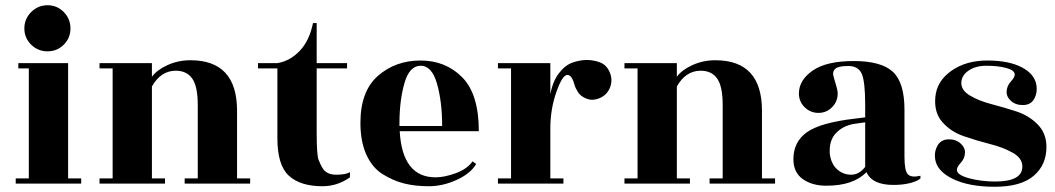

<svg xmlns="http://www.w3.org/2000/svg" viewBox="-20 -701 4029 733"><path d="M240 -20H290V0H40V-20H90V-440H50V-460H240ZM249 -592.5Q249 -556 223.5 -530.5Q198 -505 161.5 -505Q125 -505 99 -530.5Q73 -556 73 -592.5Q73 -629 99 -655Q125 -681 161.5 -681Q198 -681 223.5 -655Q249 -629 249 -592.5Z M885 -20H935V0H685V-20H735V-300Q735 -371 714 -401Q693 -431 651 -431Q594 -431 560 -371V-20H610V0H360V-20H410V-440H360V-460H560V-408Q579 -434 619.5 -452.5Q660 -471 707 -471Q885 -471 885 -278Z M1189 -440V-196Q1189 -110 1196 -91.5Q1203 -73 1211 -60Q1226 -34 1263.5 -34Q1301 -34 1316 -44V-24Q1268 10 1211 10Q1127 10 1083 -30Q1039 -70 1039 -173V-440H965V-460H1039Q1087 -468 1124 -506.5Q1161 -545 1175 -613H1189V-460H1305V-440Z M1808 -200H1506Q1516 -24 1643 -24Q1677 -24 1720.5 -40Q1764 -56 1784 -85L1798 -75Q1776 -38 1723 -14Q1670 10 1617.5 10Q1565 10 1523 -0.5Q1481 -11 1441 -36Q1401 -61 1378.5 -111Q1356 -161 1356 -232Q1356 -353 1423 -411.5Q1490 -470 1585.5 -470Q1681 -470 1744.5 -406Q1808 -342 1808 -200ZM1505 -220H1668Q1668 -312 1648.5 -381Q1629 -450 1586 -450Q1543 -450 1524 -383.5Q1505 -317 1505 -231Z M2131 0H1881V-20H1931V-440H1881V-460H2081V-341Q2090 -390 2113.5 -421Q2137 -452 2165.5 -462Q2194 -472 2220.5 -472Q2247 -472 2271.5 -462.5Q2296 -453 2308 -424.5Q2320 -396 2309 -367.5Q2298 -339 2270.5 -327Q2243 -315 2220 -324Q2197 -333 2187 -348.5Q2177 -364 2173 -378Q2163 -415 2146 -415Q2127 -415 2104 -349.5Q2081 -284 2081 -211V-20H2131Z M2889 -20H2939V0H2689V-20H2739V-300Q2739 -371 2718 -401Q2697 -431 2655 -431Q2598 -431 2564 -371V-20H2614V0H2364V-20H2414V-440H2364V-460H2564V-408Q2583 -434 2623.5 -452.5Q2664 -471 2711 -471Q2889 -471 2889 -278Z M3391 5Q3309 5 3288 -44Q3238 8 3135 8Q3080 8 3044.5 -17.5Q3009 -43 3009 -93Q3009 -160 3061 -196.5Q3113 -233 3243 -248L3283 -253V-302Q3283 -389 3270 -419Q3257 -449 3218.5 -449Q3180 -449 3169 -438.5Q3158 -428 3161 -414.5Q3164 -401 3171 -379Q3178 -357 3178 -344Q3178 -313 3156.5 -291.5Q3135 -270 3104.5 -270Q3074 -270 3052 -291.5Q3030 -313 3030 -344Q3030 -395 3082.5 -431.5Q3135 -468 3239.5 -468Q3344 -468 3388.5 -427Q3433 -386 3433 -282V-102Q3433 -49 3446 -35.5Q3459 -22 3494 -30V-20Q3484 -10 3456 -2.5Q3428 5 3391 5ZM3283 -64V-234L3247 -229Q3201 -223 3172.5 -194Q3144 -165 3148 -113Q3153 -75 3176 -54.5Q3199 -34 3229.5 -34Q3260 -34 3283 -64Z M3779 -8Q3883 -8 3883 -65Q3883 -97 3847 -117.5Q3811 -138 3760 -151Q3709 -164 3659.5 -181Q3610 -198 3577.5 -235Q3545 -272 3551 -332Q3557 -392 3612.5 -431Q3668 -470 3749.5 -470Q3831 -470 3881 -444Q3931 -418 3937 -374Q3941 -347 3928.5 -324Q3916 -301 3887.5 -300Q3859 -299 3840.5 -315Q3822 -331 3823 -352Q3824 -373 3839 -389.5Q3854 -406 3854 -416Q3854 -433 3821.5 -441.5Q3789 -450 3746.5 -450Q3704 -450 3677 -431Q3650 -412 3650 -384Q3650 -356 3683.5 -336Q3717 -316 3765 -303.5Q3813 -291 3860.5 -275.5Q3908 -260 3941.5 -226Q3975 -192 3975 -140Q3975 -71 3926 -29.5Q3877 12 3778 12Q3679 12 3617.5 -18Q3556 -48 3550 -95Q3546 -122 3559 -145Q3572 -168 3600 -169Q3628 -170 3646.5 -154Q3665 -138 3664 -117Q3663 -96 3648 -79.5Q3633 -63 3633 -53Q3633 -33 3679.5 -20.5Q3726 -8 3779 -8Z"/></svg>

Font: Rozha One
Style: Regular
Weight: 400
Designer: Tim Donaldson, Indian Type Foundry
Foundry: Indian Type Foundry
Version: Version 1.300;PS 1.0;hotconv 1.0.78;makeotf.lib2.5.61930; tt